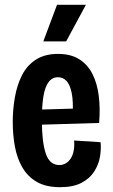

<svg xmlns="http://www.w3.org/2000/svg" viewBox="-20 -765 468 798"><path d="M230 13Q171 13 133 -9Q95 -31 73 -69Q51 -107 42 -155.5Q33 -204 33 -258Q33 -311 42 -361.5Q51 -412 71.5 -452.5Q92 -493 129 -517Q166 -541 221 -541Q274 -541 309 -519Q344 -497 364 -458Q384 -419 390.5 -366.5Q397 -314 392 -254L125 -246V-309L300 -314L282 -288Q285 -344 278 -378.5Q271 -413 256.5 -428.5Q242 -444 221 -444Q197 -444 182 -424Q167 -404 160.5 -365Q154 -326 154 -266Q154 -176 170 -127.5Q186 -79 227 -79Q241 -79 253 -86Q265 -93 273.5 -105.5Q282 -118 286 -137.5Q290 -157 288 -181L398 -174Q401 -146 395.5 -113.5Q390 -81 371.5 -52Q353 -23 318.5 -5Q284 13 230 13ZM255 -593H160L217 -745H337Z"/></svg>

Font: Bricolage Grotesque Condensed SemiBold
Style: Regular
Weight: 600
Width: 3
Designer: Mathieu Triay
Foundry: Atelier Triay
Version: Version 1.000;gftools[0.9.30]